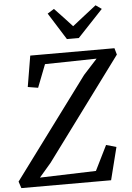

<svg xmlns="http://www.w3.org/2000/svg" viewBox="-73 -1041 745 1087"><g transform="rotate(-5 299.5 -497.0)"><path d="M3.5 0 -9 -38 413 -607 491.5 -693 198 -687.5 147.5 -557.5 89.5 -567 119 -743H597.5L608 -706L180.5 -128L113.5 -50L432.5 -60L502.5 -201.5L560 -185L513.5 0ZM334 -818 238 -971 275.5 -994.5Q301 -968 326 -941.2Q351 -914.5 375.5 -887.5Q409.5 -914.5 443.8 -941.2Q478 -968 512 -994.5L545.5 -971L401.5 -818Z"/></g></svg>

Font: Merriweather 20pt
Style: Italic
Weight: 400
Italic angle: -7.8°
Version: Version 2.101